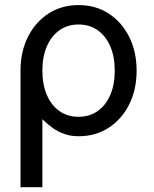

<svg xmlns="http://www.w3.org/2000/svg" viewBox="-20 -538 618 772"><path d="M62.5 -253.9V214.8H150.4V-58.6Q171.4 -38.1 193.1 -22.7Q214.8 -7.3 240.2 1.2Q265.6 9.8 295.9 9.8Q364.7 9.8 417.2 -24.4Q469.7 -58.6 499.5 -118.2Q529.3 -177.7 529.3 -253.9Q529.3 -330.1 499.5 -389.6Q469.7 -449.2 417.2 -483.4Q364.7 -517.6 295.9 -517.6Q227.5 -517.6 174.8 -483.4Q122.1 -449.2 92.3 -389.6Q62.5 -330.1 62.5 -253.9ZM150.4 -253.9Q150.4 -310.1 168.5 -351.8Q186.5 -393.6 219.2 -416.5Q252 -439.5 295.9 -439.5Q339.8 -439.5 372.6 -416.5Q405.3 -393.6 423.3 -351.8Q441.4 -310.1 441.4 -253.9Q441.4 -197.8 423.3 -156Q405.3 -114.3 372.6 -91.3Q339.8 -68.4 295.9 -68.4Q252 -68.4 219.2 -91.3Q186.5 -114.3 168.5 -156Q150.4 -197.8 150.4 -253.9Z"/></svg>

Font: Giphurs
Style: Regular
Weight: 400
Version: Version 2.010